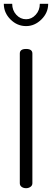

<svg xmlns="http://www.w3.org/2000/svg" viewBox="-28 -988 273 1008"><path d="M-8 -968H36Q36 -934 57.5 -910.5Q79 -887 109 -887Q138 -887 159.5 -910.5Q181 -934 181 -968H225Q225 -921 189.5 -886Q154 -851 109 -851Q62 -851 27 -886Q-8 -921 -8 -968ZM76 -26V-707Q76 -731 109 -731Q142 -731 142 -707V-26Q142 -14 132 -7Q122 0 109 0Q95 0 85.5 -7Q76 -14 76 -26Z"/></svg>

Font: Terminal Dosis
Style: Regular
Weight: 400
Designer: Edgar Tolentino, Pablo Impallari, Igino Marini
Foundry: Edgar Tolentino, Pablo Impallari, Igino Marini
Version: Version 1.007